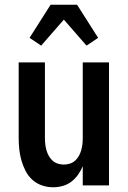

<svg xmlns="http://www.w3.org/2000/svg" viewBox="-20 -784 540 812"><path d="M204 8Q180 8 157 0Q134 -8 116.5 -24Q99 -40 88 -61.5Q77 -83 70.5 -106Q64 -129 61.5 -152.5Q59 -176 59 -200V-520H170V-200Q170 -187 171.5 -174Q173 -161 176.5 -148.5Q180 -136 186.5 -124.5Q193 -113 202.5 -104.5Q212 -96 224.5 -92Q237 -88 250 -88Q263 -88 275.5 -92Q288 -96 297.5 -104.5Q307 -113 313.5 -124.5Q320 -136 323.5 -148.5Q327 -161 328.5 -174Q330 -187 330 -200V-520H441V0H330V-81Q322 -62 310 -45Q298 -28 281.5 -15.5Q265 -3 245 2.5Q225 8 204 8ZM154 -591 105 -624 194 -764H306L395 -624L346 -591L250 -701Z"/></svg>

Font: Iosevka Term
Style: Bold
Weight: 700
Monospace: yes
Designer: Belleve Invis
Foundry: Belleve Invis
Version: Version 30.0.1